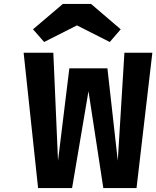

<svg xmlns="http://www.w3.org/2000/svg" viewBox="-20 -963 801 983"><path d="M101 -693H253L277 -140L335 -613H530L583 -140L617 -693H760L679 0H509L433 -496L349 0H175ZM149 -813 302 -943H446L598 -813L542 -748L374 -833L206 -748Z"/></svg>

Font: Fix15 Mono
Style: Bold
Weight: 700
Designer: Carrois Corporate & Edenspiekermann AG
Foundry: Carrois Corporate GbR & Edenspiekermann AG
Version: Version 3.206